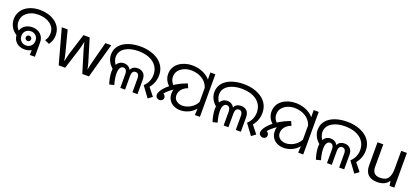

<svg xmlns="http://www.w3.org/2000/svg" viewBox="44 -1723 6063 2790"><g transform="rotate(20 3075.5 -328.0)"><path d="M161 -198Q97 -233 64.5 -290.5Q32 -348 32 -412Q32 -465 54 -511.5Q76 -558 117.5 -592.5Q159 -627 218.5 -646.5Q278 -666 353 -666Q415 -666 474.5 -649Q534 -632 581.5 -598.5Q629 -565 657.5 -514.5Q686 -464 686 -396Q686 -351 672.5 -313.5Q659 -276 636 -246L565 -278Q585 -303 595.5 -332.5Q606 -362 606 -396Q606 -446 584.5 -482.5Q563 -519 527 -544Q491 -569 446 -581Q401 -593 354 -593Q294 -593 248.5 -577.5Q203 -562 171.5 -535.5Q140 -509 124 -474.5Q108 -440 108 -402Q108 -358 128 -318.5Q148 -279 185 -256L161 -198ZM328 -49Q275 -49 234.5 -70.5Q194 -92 171.5 -130.5Q149 -169 149 -220Q149 -271 172 -309.5Q195 -348 235.5 -369.5Q276 -391 330 -391Q383 -391 423 -369.5Q463 -348 485.5 -310Q508 -272 508 -222Q508 -171 485.5 -132Q463 -93 422.5 -71Q382 -49 328 -49ZM329 -110Q376 -110 406.5 -141Q437 -172 437 -221Q437 -270 406.5 -299.5Q376 -329 329 -329Q282 -329 251 -299.5Q220 -270 220 -221Q220 -172 251 -141Q282 -110 329 -110ZM328 -179Q310 -179 298.5 -191Q287 -203 287 -221Q287 -238 298.5 -249Q310 -260 328 -260Q347 -260 358.5 -249Q370 -238 370 -221Q370 -203 358.5 -191Q347 -179 328 -179ZM434 -187 508 -222V0H430Z M1149 -303Q1143 -324 1137 -344.5Q1131 -365 1126.5 -383.5Q1122 -402 1118 -418Q1114 -434 1112 -445H1108Q1106 -434 1102.5 -418Q1099 -402 1094.5 -383Q1090 -364 1084.5 -343.5Q1079 -323 1072 -302L976 -1H876L729 -537H820L894 -251Q902 -222 909 -192.5Q916 -163 921.5 -136.5Q927 -110 929 -91H933Q936 -103 940 -121Q944 -139 948.5 -159Q953 -179 958.5 -199Q964 -219 969 -235L1064 -537H1160L1252 -235Q1259 -212 1266.5 -186Q1274 -160 1280 -135.5Q1286 -111 1288 -92H1292Q1294 -109 1299.5 -134.5Q1305 -160 1312.5 -190.5Q1320 -221 1328 -251L1403 -537H1493L1344 -1H1241Z M2135 -154Q2180 -197 2199 -244.5Q2218 -292 2218 -341Q2218 -404 2193 -451.5Q2168 -499 2124 -530.5Q2080 -562 2022 -577.5Q1964 -593 1898 -593Q1838 -593 1786.5 -581Q1735 -569 1695.5 -544.5Q1656 -520 1634 -484.5Q1612 -449 1612 -402Q1612 -365 1628.5 -329Q1645 -293 1682 -258L1656 -201Q1593 -248 1564.5 -300.5Q1536 -353 1536 -409Q1536 -471 1563.5 -519Q1591 -567 1640.5 -599.5Q1690 -632 1757 -649Q1824 -666 1903 -666Q1984 -666 2055.5 -646Q2127 -626 2181.5 -587.5Q2236 -549 2266.5 -492.5Q2297 -436 2297 -362Q2297 -298 2271.5 -238Q2246 -178 2190 -123L2204 -184L2319 -39L2255 9ZM1661 9Q1646 -35 1636.5 -84.5Q1627 -134 1627 -179Q1627 -235 1643.5 -274.5Q1660 -314 1690 -334.5Q1720 -355 1760 -355Q1807 -355 1840 -327Q1873 -299 1878 -243H1856Q1860 -286 1876.5 -310.5Q1893 -335 1918.5 -345Q1944 -355 1973 -355Q2029 -355 2062 -321Q2095 -287 2095 -227V0H2017V-220Q2017 -227 2015.5 -239Q2014 -251 2008.5 -263.5Q2003 -276 1991.5 -285Q1980 -294 1960 -294Q1932 -294 1917.5 -273Q1903 -252 1903 -214V0H1829V-210Q1829 -253 1813.5 -273.5Q1798 -294 1771 -294Q1741 -294 1723 -264.5Q1705 -235 1705 -175Q1705 -150 1708.5 -121.5Q1712 -93 1718.5 -64.5Q1725 -36 1733 -9L1661 9Z M2758 8Q2701 8 2655 -14Q2609 -36 2582 -78.5Q2555 -121 2555 -180Q2555 -203 2561 -230Q2567 -257 2584.5 -285.5Q2602 -314 2636 -340Q2670 -366 2725 -386L2746 -336Q2703 -321 2657 -297Q2611 -273 2568.5 -244.5Q2526 -216 2492 -186Q2458 -156 2438 -128Q2418 -100 2418 -78L2404 -144Q2445 -144 2462.5 -125Q2480 -106 2480 -83Q2480 -58 2463 -43.5Q2446 -29 2423 -29Q2398 -29 2379.5 -45.5Q2361 -62 2361 -91Q2361 -119 2385 -157.5Q2409 -196 2455.5 -239Q2502 -282 2570.5 -323Q2639 -364 2729 -397L2757 -333Q2713 -317 2685 -292Q2657 -267 2644 -238Q2631 -209 2631 -180Q2631 -143 2649.5 -117Q2668 -91 2698.5 -78Q2729 -65 2765 -65Q2803 -65 2847.5 -82Q2892 -99 2931.5 -134.5Q2971 -170 2992 -224L3031 -180Q3007 -116 2962 -74Q2917 -32 2863 -12Q2809 8 2758 8ZM2534 -234Q2474 -267 2443.5 -318.5Q2413 -370 2413 -427Q2413 -486 2437 -530.5Q2461 -575 2502.5 -605Q2544 -635 2596 -650.5Q2648 -666 2704 -666Q2769 -666 2831.5 -646.5Q2894 -627 2944 -587.5Q2994 -548 3023.5 -488Q3053 -428 3053 -347L2992 -345Q2992 -408 2967.5 -455Q2943 -502 2903 -532.5Q2863 -563 2814 -578Q2765 -593 2716 -593Q2658 -593 2607 -572Q2556 -551 2524 -511.5Q2492 -472 2492 -414Q2492 -372 2514.5 -334.5Q2537 -297 2577 -273L2534 -234ZM2987 -106 2982 -144V-471L2985 -511L2982 -658H3060V0H2982Z M3733 -154Q3778 -197 3797 -244.5Q3816 -292 3816 -341Q3816 -404 3791 -451.5Q3766 -499 3722 -530.5Q3678 -562 3620 -577.5Q3562 -593 3496 -593Q3436 -593 3384.5 -581Q3333 -569 3293.5 -544.5Q3254 -520 3232 -484.5Q3210 -449 3210 -402Q3210 -365 3226.5 -329Q3243 -293 3280 -258L3254 -201Q3191 -248 3162.5 -300.5Q3134 -353 3134 -409Q3134 -471 3161.5 -519Q3189 -567 3238.5 -599.5Q3288 -632 3355 -649Q3422 -666 3501 -666Q3582 -666 3653.5 -646Q3725 -626 3779.5 -587.5Q3834 -549 3864.5 -492.5Q3895 -436 3895 -362Q3895 -298 3869.5 -238Q3844 -178 3788 -123L3802 -184L3917 -39L3853 9ZM3259 9Q3244 -35 3234.5 -84.5Q3225 -134 3225 -179Q3225 -235 3241.5 -274.5Q3258 -314 3288 -334.5Q3318 -355 3358 -355Q3405 -355 3438 -327Q3471 -299 3476 -243H3454Q3458 -286 3474.5 -310.5Q3491 -335 3516.5 -345Q3542 -355 3571 -355Q3627 -355 3660 -321Q3693 -287 3693 -227V0H3615V-220Q3615 -227 3613.5 -239Q3612 -251 3606.5 -263.5Q3601 -276 3589.5 -285Q3578 -294 3558 -294Q3530 -294 3515.5 -273Q3501 -252 3501 -214V0H3427V-210Q3427 -253 3411.5 -273.5Q3396 -294 3369 -294Q3339 -294 3321 -264.5Q3303 -235 3303 -175Q3303 -150 3306.5 -121.5Q3310 -93 3316.5 -64.5Q3323 -36 3331 -9L3259 9Z M4356 8Q4299 8 4253 -14Q4207 -36 4180 -78.5Q4153 -121 4153 -180Q4153 -203 4159 -230Q4165 -257 4182.5 -285.5Q4200 -314 4234 -340Q4268 -366 4323 -386L4344 -336Q4301 -321 4255 -297Q4209 -273 4166.5 -244.5Q4124 -216 4090 -186Q4056 -156 4036 -128Q4016 -100 4016 -78L4002 -144Q4043 -144 4060.5 -125Q4078 -106 4078 -83Q4078 -58 4061 -43.5Q4044 -29 4021 -29Q3996 -29 3977.5 -45.5Q3959 -62 3959 -91Q3959 -119 3983 -157.5Q4007 -196 4053.5 -239Q4100 -282 4168.5 -323Q4237 -364 4327 -397L4355 -333Q4311 -317 4283 -292Q4255 -267 4242 -238Q4229 -209 4229 -180Q4229 -143 4247.5 -117Q4266 -91 4296.5 -78Q4327 -65 4363 -65Q4401 -65 4445.5 -82Q4490 -99 4529.5 -134.5Q4569 -170 4590 -224L4629 -180Q4605 -116 4560 -74Q4515 -32 4461 -12Q4407 8 4356 8ZM4132 -234Q4072 -267 4041.5 -318.5Q4011 -370 4011 -427Q4011 -486 4035 -530.5Q4059 -575 4100.5 -605Q4142 -635 4194 -650.5Q4246 -666 4302 -666Q4367 -666 4429.5 -646.5Q4492 -627 4542 -587.5Q4592 -548 4621.5 -488Q4651 -428 4651 -347L4590 -345Q4590 -408 4565.5 -455Q4541 -502 4501 -532.5Q4461 -563 4412 -578Q4363 -593 4314 -593Q4256 -593 4205 -572Q4154 -551 4122 -511.5Q4090 -472 4090 -414Q4090 -372 4112.5 -334.5Q4135 -297 4175 -273L4132 -234ZM4585 -106 4580 -144V-471L4583 -511L4580 -658H4658V0H4580Z M5331 -154Q5376 -197 5395 -244.5Q5414 -292 5414 -341Q5414 -404 5389 -451.5Q5364 -499 5320 -530.5Q5276 -562 5218 -577.5Q5160 -593 5094 -593Q5034 -593 4982.5 -581Q4931 -569 4891.5 -544.5Q4852 -520 4830 -484.5Q4808 -449 4808 -402Q4808 -365 4824.5 -329Q4841 -293 4878 -258L4852 -201Q4789 -248 4760.5 -300.5Q4732 -353 4732 -409Q4732 -471 4759.5 -519Q4787 -567 4836.5 -599.5Q4886 -632 4953 -649Q5020 -666 5099 -666Q5180 -666 5251.5 -646Q5323 -626 5377.5 -587.5Q5432 -549 5462.5 -492.5Q5493 -436 5493 -362Q5493 -298 5467.5 -238Q5442 -178 5386 -123L5400 -184L5515 -39L5451 9ZM4857 9Q4842 -35 4832.5 -84.5Q4823 -134 4823 -179Q4823 -235 4839.5 -274.5Q4856 -314 4886 -334.5Q4916 -355 4956 -355Q5003 -355 5036 -327Q5069 -299 5074 -243H5052Q5056 -286 5072.5 -310.5Q5089 -335 5114.5 -345Q5140 -355 5169 -355Q5225 -355 5258 -321Q5291 -287 5291 -227V0H5213V-220Q5213 -227 5211.5 -239Q5210 -251 5204.5 -263.5Q5199 -276 5187.5 -285Q5176 -294 5156 -294Q5128 -294 5113.5 -273Q5099 -252 5099 -214V0H5025V-210Q5025 -253 5009.5 -273.5Q4994 -294 4967 -294Q4937 -294 4919 -264.5Q4901 -235 4901 -175Q4901 -150 4904.5 -121.5Q4908 -93 4914.5 -64.5Q4921 -36 4929 -9L4857 9Z M6066 -536V0H5994L5981 -71H5977Q5960 -43 5933 -25Q5906 -7 5874 1.5Q5842 10 5807 10Q5743 10 5699.5 -10.5Q5656 -31 5634 -74Q5612 -117 5612 -185V-536H5701V-191Q5701 -127 5730 -95Q5759 -63 5820 -63Q5909 -63 5943.5 -113Q5978 -163 5978 -257V-536Z"/></g></svg>

Font: hexoriya15
Style: Book
Weight: 400
Designer: Jelle Bosma - Monotype Design Team
Foundry: Monotype Imaging Inc.
Version: Version 2.003